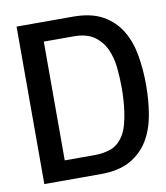

<svg xmlns="http://www.w3.org/2000/svg" viewBox="-72 -660 622 720"><g transform="rotate(-10 239.5 -300.0)"><path d="M479.5 -299.8Q479.5 -241.2 470.2 -187Q460.9 -132.8 436 -91.3Q411.1 -49.8 367.2 -24.9Q323.2 0 253.9 0H39.1V-599.6H253.9Q323.2 -599.6 367.2 -574.7Q411.1 -549.8 436 -508.3Q460.9 -466.8 470.2 -412.6Q479.5 -358.4 479.5 -299.8ZM387.7 -303.7Q387.7 -341.8 383.8 -381.3Q379.9 -420.9 365.2 -453.1Q350.6 -485.4 321.8 -505.9Q293 -526.4 244.1 -526.4H129.9V-74.2H243.2Q279.3 -74.2 307.6 -85Q335.9 -95.7 355.5 -127.9Q365.2 -143.6 371.6 -166.5Q377.9 -189.5 381.3 -213.4Q384.8 -237.3 386.2 -261.2Q387.7 -285.2 387.7 -303.7Z"/></g></svg>

Font: RIT TN Joy
Style: Bold
Weight: 700
Designer: Hussain K H
Foundry: Rachana Institute of Typography
Version: 1.6.2